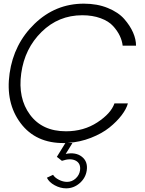

<svg xmlns="http://www.w3.org/2000/svg" viewBox="-20 -780 802 1060"><path d="M344.2 -55.2Q442.4 -55.2 517.6 -104.5Q592.8 -153.8 611.8 -209H686Q678.2 -179.2 651.6 -144Q625 -108.9 584 -75.9Q543 -43 481.9 -19Q420.9 4.9 354 8.8L379.9 9.8L342.8 69.8Q397.9 58.6 431.9 85.2Q465.8 111.8 459 160.2Q453.1 202.1 420.2 231Q387.2 259.8 345.2 259.8Q313 259.8 282 242.9Q251 226.1 238.8 201.2L272.9 185.1Q282.7 201.2 305.4 212.6Q328.1 224.1 350.1 224.1Q377 224.1 397.5 205.6Q418 187 421.9 160.2Q426.8 122.1 397.9 106.9Q369.1 91.8 321.8 107.9L293.9 85.9L340.8 9.8H335Q177.7 11.7 93.8 -100.1Q9.8 -211.9 33 -375Q56.2 -538.1 171.1 -648.9Q286.1 -759.8 442.9 -759.8Q517.1 -759.8 575.4 -735.8Q633.8 -711.9 666 -675Q698.2 -638.2 714.6 -600.6Q731 -563 731 -527.8H657.2Q654.3 -554.7 641.6 -581.8Q628.9 -608.9 604.5 -636Q580.1 -663.1 535.6 -679.4Q491.2 -695.8 434.1 -695.8Q303.2 -695.8 209.7 -604Q116.2 -512.2 97.2 -375Q78.1 -237.8 145.8 -146.5Q213.4 -55.2 344.2 -55.2Z"/></svg>

Font: Oakes Grotesk
Style: Light Italic
Weight: 300
Designer: Samuel Oakes
Foundry: Samuel Oakes
Version: Version 1.0 | wf-rip DC20170320